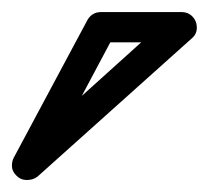

<svg xmlns="http://www.w3.org/2000/svg" viewBox="-20 -861 350 322"><path d="M216.8 -790H165L117.2 -700.2ZM300.8 -795.9 43 -564.9Q35.6 -559.1 25.1 -559.1Q14.6 -559.1 7.3 -566.7Q0 -574.2 0 -582.5Q0 -590.8 2.9 -596.2L127 -828.1Q134.8 -840.8 149.9 -840.8H284.2Q295.4 -840.8 302.7 -833.3Q310.1 -825.7 310.1 -814.5Q310.1 -803.2 300.8 -795.9Z"/></svg>

Font: Ribeye Marrow
Style: Regular
Weight: 400
Designer: Astigmatic (AOETI)
Foundry: Astigmatic (AOETI)
Version: Version 1.000